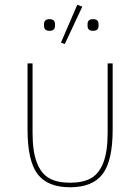

<svg xmlns="http://www.w3.org/2000/svg" viewBox="-20 -771 586 803"><path d="M251 -586.9 234.9 -592.8 303.2 -751 324.2 -743.2ZM164.1 -663.1V-669.9Q164.1 -690.9 187 -690.9Q210 -690.9 210 -669.9V-663.1Q210 -642.1 187 -642.1Q164.1 -642.1 164.1 -663.1ZM346.2 -663.1V-669.9Q346.2 -690.9 369.1 -690.9Q392.1 -690.9 392.1 -669.9V-663.1Q392.1 -642.1 369.1 -642.1Q346.2 -642.1 346.2 -663.1ZM95.2 -229V-505.9H116.2V-214.8Q116.2 -136.7 134.3 -90.6Q152.3 -44.4 185.8 -25.6Q219.2 -6.8 272.9 -6.8Q327.1 -6.8 360.6 -25.6Q394 -44.4 412.1 -90.6Q430.2 -136.7 430.2 -214.8V-505.9H451.2V-229Q451.2 -98.6 409.2 -43.2Q367.2 12.2 272.9 12.2Q178.7 12.2 137 -43.2Q95.2 -98.6 95.2 -229Z"/></svg>

Font: Anuphan Thin
Style: Regular
Weight: 250
Designer: Mike Abbink, Paul van der Laan, Pieter van Rosmalen, Mint Tantisuwanna
Foundry: Bold Monday; Cadson Demak
Version: Version 3.002;hotconv 1.0.109;makeotfexe 2.5.65596